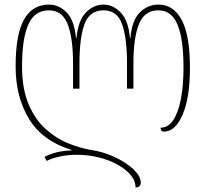

<svg xmlns="http://www.w3.org/2000/svg" viewBox="-20 -566 895 836"><path d="M670 -546Q735 -546 771 -479.5Q807 -413 807 -271Q807 -140 775 -66.5Q743 7 694 7Q685 7 682 1Q679 -5 679 -10Q713 -10 735 -44Q757 -78 768 -137Q779 -196 779 -271Q779 -396 753 -458.5Q727 -521 670 -521Q609 -521 585 -461Q561 -401 561 -291V-180H533V-291Q533 -401 511.5 -461Q490 -521 431 -521Q370 -521 348 -461Q326 -401 326 -291V-180H298V-291Q298 -401 274.5 -461Q251 -521 193 -521Q131 -521 103.5 -459.5Q76 -398 76 -277Q76 -180 104 -113.5Q132 -47 177.5 -5.5Q223 36 274.5 57Q326 78 372 86Q432 95 482 119Q532 143 562.5 172.5Q593 202 593 229Q593 250 570 250Q570 221 548.5 195.5Q527 170 490.5 150Q454 130 408.5 119Q363 108 314 108Q274 108 238.5 116Q203 124 183 135L174 117Q196 105 225.5 97.5Q255 90 292 89V87Q165 48 106.5 -48Q48 -144 48 -277Q48 -416 84.5 -481Q121 -546 193 -546Q237 -546 270.5 -511.5Q304 -477 311 -400H313Q320 -477 354 -511.5Q388 -546 431 -546Q472 -546 505.5 -511.5Q539 -477 546 -400H548Q554 -477 588.5 -511.5Q623 -546 670 -546Z"/></svg>

Font: Noto Serif Georgian ExtraCondensed Thin
Style: Regular
Weight: 100
Width: 2
Designer: Monotype Design Team, Akaki Razmadze
Foundry: Google LLC
Version: Version 2.003; ttfautohint (v1.8.4.7-5d5b)